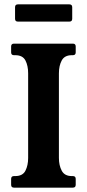

<svg xmlns="http://www.w3.org/2000/svg" viewBox="-20 -860 398 880"><path d="M250 -136Q250 -102 263 -77.5Q276 -53 309 -53H314Q327 -53 327 -40V-13Q327 0 314 0H44Q31 0 31 -13V-40Q31 -53 44 -53H50Q84 -53 96.5 -77.5Q109 -102 109 -136V-524Q109 -559 96.5 -583Q84 -607 50 -607H44Q31 -607 31 -620V-647Q31 -660 44 -660H314Q327 -660 327 -647V-620Q327 -607 314 -607H309Q276 -607 263 -583Q250 -559 250 -524ZM311 -774Q311 -761 298 -761H62Q49 -761 49 -774V-827Q49 -840 62 -840H298Q311 -840 311 -827Z"/></svg>

Font: Young Serif
Style: Regular
Weight: 400
Designer: Bastien Sozeau
Foundry: NBR — Bastien Sozeau
Version: Version 3.004; ttfautohint (v1.8.4.7-5d5b);gftools[0.9.33]